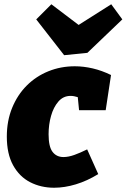

<svg xmlns="http://www.w3.org/2000/svg" viewBox="-20 -866 594 901"><path d="M234 15Q172 15 121.5 -11Q71 -37 41.5 -90.5Q12 -144 12 -225Q12 -299 37 -360Q62 -421 105.5 -464.5Q149 -508 207 -531.5Q265 -555 331 -555Q372 -555 415 -545Q458 -535 501 -514L476 -349H351L345 -410Q327 -416 311 -416Q277 -416 254 -389.5Q231 -363 219.5 -322Q208 -281 208 -236Q208 -178 226.5 -153.5Q245 -129 278 -129Q301 -129 329 -139Q357 -149 389 -165L441 -49Q389 -17 336 -1Q283 15 234 15ZM502 -846 554 -775 390 -618 281 -607 150 -775 221 -846 349 -749Z"/></svg>

Font: Bitter Black
Style: Italic
Weight: 900
Italic angle: -9°
Designer: Sol Matas, and Bitter project Authors
Foundry: Sol Matas
Version: Version 2.001